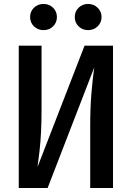

<svg xmlns="http://www.w3.org/2000/svg" viewBox="-20 -935 655 955"><path d="M73.3 0V-707.7H186.7V-394.9Q186.7 -328.2 184.1 -277.9Q181.5 -227.7 176.9 -186.4Q172.3 -145.1 166.7 -104.6L400.5 -707.7H542.1V0H428.7V-311.8Q428.7 -401 434.9 -472.8Q441 -544.6 448.7 -599.5L216.9 0ZM196.9 -785.1Q168.2 -785.1 149 -803.8Q129.7 -822.6 129.7 -850.3Q129.7 -877.9 149 -896.7Q168.2 -915.4 196.9 -915.4Q224.6 -915.4 243.8 -896.7Q263.1 -877.9 263.1 -850.3Q263.1 -822.6 243.8 -803.8Q224.6 -785.1 196.9 -785.1ZM417.9 -785.1Q390.3 -785.1 371 -803.8Q351.8 -822.6 351.8 -850.3Q351.8 -877.9 371 -896.7Q390.3 -915.4 417.9 -915.4Q446.2 -915.4 465.6 -896.7Q485.1 -877.9 485.1 -850.3Q485.1 -822.6 465.6 -803.8Q446.2 -785.1 417.9 -785.1Z"/></svg>

Font: Fira Code Medium
Style: Regular
Weight: 500
Designer: Carrois Corporate, Edenspiekermann AG, Nikita Prokopov
Foundry: Carrois Corporate, Edenspiekermann AG, Nikita Prokopov
Version: Version 6.002